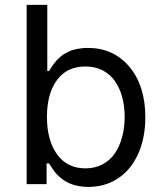

<svg xmlns="http://www.w3.org/2000/svg" viewBox="-20 -747 661 779"><path d="M88.1 0H169V-83.8H179Q198.2 -52.9 211.3 -39.1Q258.5 11.4 338.1 11.4Q405.9 11.4 458.3 -22.9Q510.7 -57.2 540.1 -121.6Q569.6 -186.1 569.6 -271.3Q569.6 -399.1 505.1 -475.9Q440.7 -552.6 336.6 -552.6Q321 -552.6 306.6 -550.6Q292.3 -548.7 281.1 -545.8Q269.9 -543 258.9 -537.5Q247.9 -532 240.4 -527.9Q233 -523.8 224.6 -516.2Q216.3 -508.5 211.8 -504.3Q207.4 -500 201 -491.5Q194.6 -483 192.3 -479.6Q190 -476.2 184.8 -468Q179.7 -459.9 179 -458.8H171.9V-727.3H88.1ZM170.5 -272.7Q170.5 -366.5 210.9 -421.9Q251.4 -477.3 326.7 -477.3Q365.8 -477.3 396.3 -461.6Q426.8 -446 446.2 -418.1Q465.6 -390.3 475.7 -353.3Q485.8 -316.4 485.8 -272.7Q485.8 -228.7 475.5 -190.9Q465.2 -153.1 445.8 -124.6Q426.5 -96.2 395.8 -80.1Q365.1 -63.9 326.7 -63.9Q252.5 -63.9 211.5 -120.9Q170.5 -177.9 170.5 -272.7Z"/></svg>

Font: Inter-Regular
Style: Regular
Weight: 500
Designer: Rasmus Andersson
Foundry: rsms
Version: ""